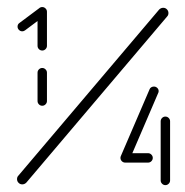

<svg xmlns="http://www.w3.org/2000/svg" viewBox="-20 -539 540 559"><path d="M103 -231.1Q97.4 -231.1 93.3 -235.2Q89.3 -239.3 89.3 -244.8V-327.4Q89.3 -333 93.3 -337Q97.4 -341.1 103 -341.1Q108.5 -341.1 112.6 -337Q116.7 -333 116.7 -327.4V-244.8Q116.7 -239.3 112.6 -235.2Q108.5 -231.1 103 -231.1ZM103 -518.5Q108.5 -518.5 112.6 -514.4Q116.7 -510.4 116.7 -504.8Q116.7 -497.8 111.1 -494.1L53 -450.7Q49.3 -447.8 44.8 -447.8Q39.3 -447.8 35.2 -451.9Q31.1 -455.9 31.1 -461.5Q31.1 -468.5 36.7 -472.2L94.8 -515.6Q98.5 -518.5 103 -518.5ZM103 -391.9Q97.4 -391.9 93.3 -395.9Q89.3 -400 89.3 -405.6V-504.8Q89.3 -510.4 93.3 -514.4Q97.4 -518.5 103 -518.5Q108.5 -518.5 112.6 -514.4Q116.7 -510.4 116.7 -504.8V-405.6Q116.7 -400 112.6 -395.9Q108.5 -391.9 103 -391.9ZM455.2 -516.3Q461.5 -516.3 465.9 -511.9Q470.4 -507.4 470.4 -501.1Q470.4 -494.8 466.7 -491.1L56.7 -7.4Q51.5 -2.2 44.8 -2.2Q38.5 -2.2 34.1 -6.7Q29.6 -11.1 29.6 -17.4Q29.6 -23.7 33.3 -27.4L443.3 -511.1Q448.5 -516.3 455.2 -516.3ZM424.8 -79.3Q424.8 -73.7 420.7 -69.6Q416.7 -65.6 411.1 -65.6H345.2V-93H411.1Q416.7 -93 420.7 -88.9Q424.8 -84.8 424.8 -79.3ZM461.5 -199.6Q467 -199.6 471.1 -195.6Q475.2 -191.5 475.2 -185.9V-13.7Q475.2 -8.1 471.1 -4.1Q467 0 461.5 0Q455.9 0 451.9 -4.1Q447.8 -8.1 447.8 -13.7V-185.9Q447.8 -191.5 451.9 -195.6Q455.9 -199.6 461.5 -199.6ZM344.4 -65.6Q338.9 -65.6 334.8 -69.6Q330.7 -73.7 330.7 -79.3Q330.7 -82.2 331.9 -84.8L415.6 -279.3Q417 -283 420.6 -285Q424.1 -287 428.1 -287Q433.7 -287 437.8 -283.1Q441.9 -279.3 441.9 -273.7Q441.9 -270.4 440.4 -267.8L357 -73.7Q355.2 -70 351.9 -67.8Q348.5 -65.6 344.4 -65.6Z"/></svg>

Font: 26F Galaxy Sans Ultra Light
Style: Regular
Weight: 200
Designer: C₂₉H₂₅N₃O₅
Version: Version 1.100